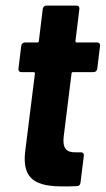

<svg xmlns="http://www.w3.org/2000/svg" viewBox="-20 -666 378 687"><path d="M328 -420 338 -502C339 -509 335 -514 328 -514H254C251 -514 250 -516 250 -519L264 -634C265 -641 261 -646 254 -646H146C139 -646 134 -641 133 -634L119 -519C119 -516 116 -514 114 -514H69C62 -514 57 -509 56 -502L46 -420C45 -413 49 -408 56 -408H101C103 -408 105 -406 105 -403L70 -123C58 -20 114 1 206 1C222 1 238 1 255 0C263 0 267 -5 268 -12L280 -109C281 -116 277 -121 270 -121H251C217 -120 203 -136 208 -178L236 -403C236 -406 238 -408 241 -408H315C322 -408 327 -413 328 -420Z"/></svg>

Font: Barlow Semi Condensed
Style: Bold Italic
Weight: 700
Width: 4
Italic angle: -7°
Designer: Jeremy Tribby
Foundry: Tribby Type
Version: Version 1.422;hotconv 1.0.109;makeotfexe 2.5.65596